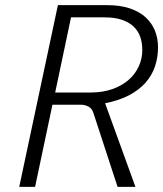

<svg xmlns="http://www.w3.org/2000/svg" viewBox="-20 -731 638 751"><path d="M185.1 -321.3 117.2 0H55.2L206.5 -710.9H398.9Q450.2 -710.9 487.8 -698.2Q525.4 -685.5 549.8 -663.1Q574.2 -640.6 586.2 -610.6Q598.1 -580.6 598.1 -546.4Q598.1 -506.8 586.4 -471.7Q574.7 -436.5 549.6 -408Q524.4 -379.4 485.1 -358.6Q445.8 -337.9 391.1 -327.1L509.8 0H439.9L345.2 -289.6Q339.8 -306.6 326.2 -314Q312.5 -321.3 296.9 -321.3ZM195.8 -369.1H333.5Q381.3 -369.1 418.9 -382.3Q456.5 -395.5 482.7 -418.2Q508.8 -440.9 522.7 -471.2Q536.6 -501.5 536.6 -535.6Q536.6 -564 528.3 -587.4Q520 -610.8 502 -627.7Q483.9 -644.5 456.1 -653.8Q428.2 -663.1 388.7 -663.1H257.8Z"/></svg>

Font: Ufes Sans Light
Style: Italic
Weight: 200
Designer: Ricardo Esteves & Thais Bronze
Foundry: ProDesignUfes - Ricardo Esteves, Thais Bronze
Version: Version 2.0